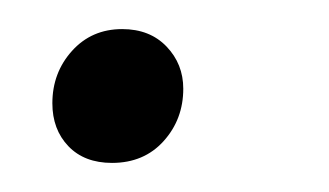

<svg xmlns="http://www.w3.org/2000/svg" viewBox="-20 -101 226 132"><path d="M16 -30Q16 -51 29.5 -66Q43 -81 64 -81Q83 -81 94.5 -69Q106 -57 106 -40Q106 -19 92.5 -4Q79 11 57 11Q38 11 27 -0.5Q16 -12 16 -30Z"/></svg>

Font: Fira Sans Extra Condensed Light
Style: Italic
Weight: 300
Width: 3
Italic angle: -8°
Designer: Carrois Corporate & Edenspiekermann AG
Foundry: Carrois Corporate GbR & Edenspiekermann AG
Version: Version 4.203